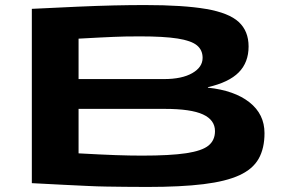

<svg xmlns="http://www.w3.org/2000/svg" viewBox="-20 -730 1116 760"><path d="M106 -5V-695Q207 -700 286 -703.5Q365 -707 430 -708.5Q495 -710 553 -710Q706 -710 796 -694.5Q886 -679 925 -643Q964 -607 964 -546Q964 -483 925 -443.5Q886 -404 803 -385V-383Q908 -372 967.5 -325Q1027 -278 1027 -203Q1027 -143 1004 -102Q981 -61 928 -36.5Q875 -12 785.5 -1Q696 10 563 10Q514 10 475.5 9.5Q437 9 401.5 8.5Q366 8 325.5 6Q285 4 232 1.5Q179 -1 106 -5ZM291 -417H629Q700 -417 741 -440.5Q782 -464 782 -501Q782 -532 759.5 -550.5Q737 -569 683 -577.5Q629 -586 534 -586Q499 -586 475.5 -585.5Q452 -585 429.5 -584Q407 -583 375 -581.5Q343 -580 291 -577ZM291 -123Q381 -118 437.5 -116Q494 -114 542 -114Q654 -114 717 -123.5Q780 -133 805.5 -154Q831 -175 831 -211Q831 -255 783.5 -277Q736 -299 632 -299H291Z"/></svg>

Font: Georama ExtraExtended SemiBold
Style: Regular
Weight: 600
Width: 8
Designer: Jean-Baptiste Levee
Foundry: Production Type
Version: Version 1.000